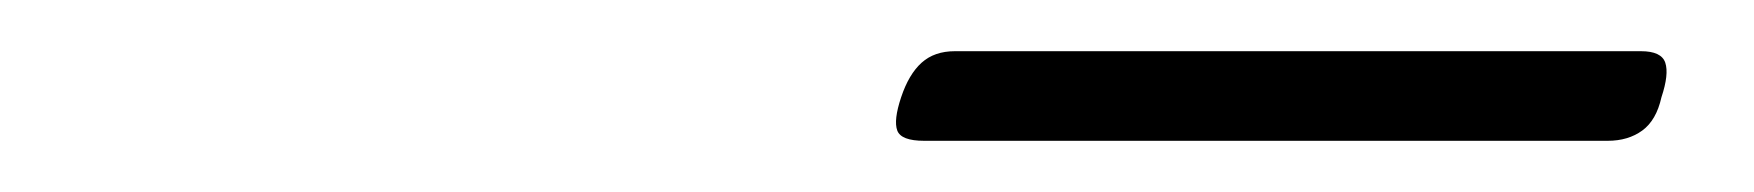

<svg xmlns="http://www.w3.org/2000/svg" viewBox="-20 -771 685 75"><path d="M341 -716Q332 -716 330.5 -720Q329 -724 332 -733Q335 -742 340 -746.5Q345 -751 353 -751H621Q629 -751 630.5 -746.5Q632 -742 629 -733Q627 -724 621.5 -720Q616 -716 608 -716Z"/></svg>

Font: Playwrite BE VLG Thin
Style: Regular
Weight: 250
Designer: Veronika Burian, José Scaglione
Foundry: TypeTogether
Version: Version 1.002